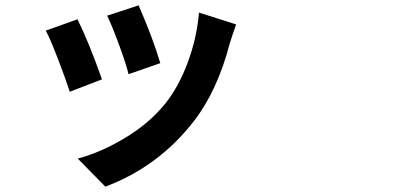

<svg xmlns="http://www.w3.org/2000/svg" viewBox="-20 -615 1540 727"><path d="M504.9 -594.7Q559.6 -468.8 586.9 -376L466.8 -334Q458 -371.1 431.2 -444.3Q404.3 -517.6 385.7 -555.7ZM733.4 -567.4 874 -522.5Q860.4 -484.4 849.6 -449.2Q802.7 -270.5 713.9 -156.2Q581.1 15.6 378.9 91.8L274.4 -14.6Q363.3 -38.1 455.1 -93.8Q546.9 -149.4 606.4 -223.6Q657.2 -287.1 691.4 -379.9Q725.6 -472.7 733.4 -567.4ZM273.4 -542Q316.4 -455.1 366.2 -314.5L244.1 -267.6Q229.5 -313.5 199.7 -391.1Q169.9 -468.8 153.3 -499Z"/></svg>

Font: Bpmf Zihi Sans Bold
Style: Bold
Weight: 700
Foundry: But Ko
Version: Version 1.320